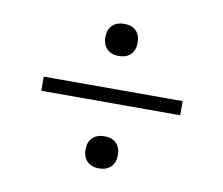

<svg xmlns="http://www.w3.org/2000/svg" viewBox="-58 -587 677 582"><g transform="rotate(10 281.0 -295.5)"><path d="M280 -419Q257.5 -419 244 -432.2Q230.5 -445.5 230.5 -468.5Q230.5 -492 244 -505Q257.5 -518 280.5 -518Q303.5 -518 316.8 -505Q330 -492 330 -468.5Q330 -445.5 316.8 -432.2Q303.5 -419 280 -419ZM67.5 -274.5V-318H495V-274.5ZM280 -73Q257.5 -73 244 -86.2Q230.5 -99.5 230.5 -122.5Q230.5 -146 244 -159Q257.5 -172 280.5 -172Q303.5 -172 316.8 -159Q330 -146 330 -122.5Q330 -99.5 316.8 -86.2Q303.5 -73 280 -73Z"/></g></svg>

Font: Heraclito ExtraLight
Style: Regular
Weight: 200
Designer: Kostas Bartsokas (font) & Cristiano Sobral (main changes)
Foundry: Kostas Bartsokas (font) & Cristiano Sobral (main changes)
Version: Version 1.00;July 8, 2020;FontCreator 13.0.0.2655 64-bit